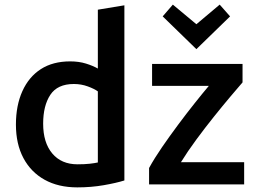

<svg xmlns="http://www.w3.org/2000/svg" viewBox="-20 -799 1112 832"><path d="M315 13Q233 13 173.5 -20Q114 -53 81.5 -114Q49 -175 49 -259Q49 -342 77 -404Q105 -466 157 -499.5Q209 -533 284 -533Q322 -533 352.5 -523.5Q383 -514 404 -502V-757L519 -776V-17Q484 -6 429.5 3.5Q375 13 315 13ZM316 -87Q347 -87 369 -89.5Q391 -92 404 -95V-403Q389 -414 360.5 -424.5Q332 -435 300 -435Q229 -435 198 -388Q167 -341 167 -263Q167 -181 206.5 -134Q246 -87 316 -87ZM626 0V-71Q649 -113 682 -161Q715 -209 751.5 -258Q788 -307 823 -351Q858 -395 885 -427H639V-522H1031V-442Q1011 -419 978.5 -380.5Q946 -342 907.5 -294Q869 -246 831 -194.5Q793 -143 764 -96H1038V0ZM831 -586 685 -728 729 -779 831 -694 932 -779 977 -728Z"/></svg>

Font: Ubuntu Sans SemiBold
Style: Regular
Weight: 600
Designer: Dalton Maag Ltd
Foundry: Dalton Maag Ltd
Version: Version 1.006; ttfautohint (v1.8.4.7-5d5b)